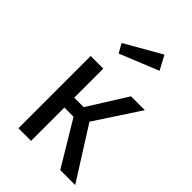

<svg xmlns="http://www.w3.org/2000/svg" viewBox="-235 -895 990 990"><g transform="rotate(45 259.5 -400.5)"><path d="M359 -801 400 -724 188 -638 160 -687ZM490 -527 330 -283 509 0H400L254 -243H187V0H95V-527H187V-315H256L389 -527Z"/></g></svg>

Font: Fira Sans
Style: Regular
Weight: 400
Designer: Carrois Corporate & Edenspiekermann AG
Foundry: Carrois Corporate GbR & Edenspiekermann AG
Version: Version 4.106;PS 004.106;hotconv 1.0.70;makeotf.lib2.5.58329